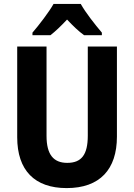

<svg xmlns="http://www.w3.org/2000/svg" viewBox="-20 -952 686 982"><path d="M393 -932H254C231 -891 179 -823 146 -785V-772H238C264 -792 291 -818 323 -852C354 -819 382 -792 410 -772H501V-785C464 -829 418 -887 393 -932ZM578 -253V-714H429V-258C429 -161 397 -119 324 -119C254 -119 218 -161 218 -257V-714H68V-250C68 -81 157 10 321 10C491 10 578 -86 578 -253Z"/></svg>

Font: Noto Sans Oriya Cond Bold
Style: Bold
Weight: 700
Width: 3
Designer: Amélie Bonet and Sol Matas
Foundry: Google LLC
Version: Version 2.006